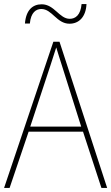

<svg xmlns="http://www.w3.org/2000/svg" viewBox="-20 -919 544 939"><path d="M102 -804H126C131 -859 157 -875 182 -875C235 -875 257 -803 320 -803C365 -803 400 -835 403 -899H379C374 -845 349 -827 321 -827C270 -827 246 -898 184 -898C139 -898 107 -869 102 -804ZM476 0H504L271 -715H241L0 0H27L120 -275H386ZM282 -601 377 -300H128L227 -600C236 -630 246 -657 255 -687C265 -653 274 -627 282 -601Z"/></svg>

Font: Noto Sans Gujarati UI SemiCondensed Thin
Style: Regular
Weight: 100
Width: 4
Designer: Jelle Bosma - Monotype Design Team, Universal Thirst
Foundry: Monotype Imaging Inc.
Version: Version 2.106